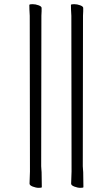

<svg xmlns="http://www.w3.org/2000/svg" viewBox="-20 -795 540 923"><path d="M381 105Q380 108 366.5 108Q353 108 337.5 102Q322 96 322 88L324 29L323 -719Q321 -751 321 -771Q321 -775 336 -775Q351 -775 365.5 -769.5Q380 -764 380 -757V-741Q379 -731 379 -720L378 4Q379 14 379 19.5Q379 25 380 33ZM181 105Q180 108 166.5 108Q153 108 137.5 102Q122 96 122 88L124 29L123 -719Q121 -751 121 -771Q121 -775 136 -775Q151 -775 165.5 -769.5Q180 -764 180 -757V-741Q179 -731 179 -720L178 4Q179 14 179 19.5Q179 25 180 33Z"/></svg>

Font: LXGW WenKai Mono TC Light
Style: Regular
Weight: 300
Designer: LXGW / Fontworks Inc.
Foundry: LXGW / Fontworks Inc.
Version: Version 1.330